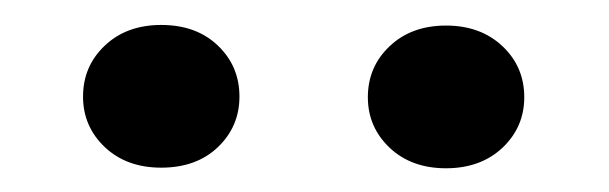

<svg xmlns="http://www.w3.org/2000/svg" viewBox="-20 -747 498 157"><path d="M47.9 -668Q47.9 -692.9 65.7 -709.7Q83.5 -726.6 111.8 -726.6Q140.6 -726.6 158.2 -709.7Q175.8 -692.9 175.8 -668Q175.8 -643.6 158.2 -626.7Q140.6 -609.9 111.8 -609.9Q83.5 -609.9 65.7 -626.7Q47.9 -643.6 47.9 -668ZM280.8 -667.5Q280.8 -692.4 298.6 -709.2Q316.4 -726.1 344.7 -726.1Q373 -726.1 390.9 -709.2Q408.7 -692.4 408.7 -667.5Q408.7 -643.1 390.9 -626.2Q373 -609.4 344.7 -609.4Q316.4 -609.4 298.6 -626.2Q280.8 -643.1 280.8 -667.5Z"/></svg>

Font: Vazirmatn UI SemiBold
Style: Regular
Weight: 600
Designer: Saber Rastikerdar
Foundry: Saber Rastikerdar
Version: Version 33.003